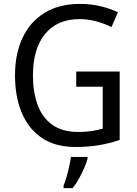

<svg xmlns="http://www.w3.org/2000/svg" viewBox="-20 -744 701 985"><path d="M371 -377H594V-26Q541 -8 486.5 1Q432 10 367 10Q264 10 195.5 -36Q127 -82 92 -164.5Q57 -247 57 -358Q57 -467 95.5 -549.5Q134 -632 208.5 -678Q283 -724 390 -724Q445 -724 494 -712.5Q543 -701 585 -681L552 -605Q516 -623 474 -634.5Q432 -646 388 -646Q274 -646 211.5 -570Q149 -494 149 -357Q149 -273 172.5 -207.5Q196 -142 247.5 -104.5Q299 -67 383 -67Q423 -67 452.5 -72Q482 -77 507 -84V-299H371ZM429 70Q424 91 412 118Q400 145 385 172.5Q370 200 353 221H306V209Q313 192 321 165Q329 138 335 110Q341 82 344 61H429Z"/></svg>

Font: Noto Sans Gurmukhi SemiCondensed
Style: Regular
Weight: 400
Width: 4
Designer: Jelle Bosma - Monotype Design Team
Foundry: Monotype Imaging Inc.
Version: Version 2.004; ttfautohint (v1.8.4.7-5d5b)